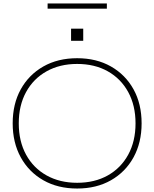

<svg xmlns="http://www.w3.org/2000/svg" viewBox="-20 -1075 888 1105"><path d="M424 10Q313 10 229.5 -37.5Q146 -85 99.5 -169.5Q53 -254 53 -365Q53 -477 99.5 -561Q146 -645 229.5 -692.5Q313 -740 424 -740Q535 -740 618.5 -692.5Q702 -645 748.5 -561Q795 -477 795 -365Q795 -254 748.5 -169.5Q702 -85 618.5 -37.5Q535 10 424 10ZM424 -23Q525 -23 600.5 -65.5Q676 -108 718 -185Q760 -262 760 -365Q760 -468 718 -545Q676 -622 600.5 -664.5Q525 -707 424 -707Q324 -707 248 -664.5Q172 -622 130 -545Q88 -468 88 -365Q88 -262 130 -185Q172 -108 248 -65.5Q324 -23 424 -23ZM389 -840V-910H459V-840ZM254 -1025V-1055H595V-1025Z"/></svg>

Font: M PLUS 1 ExtraLight
Style: Regular
Weight: 250
Version: Version 1.001